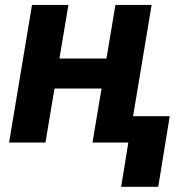

<svg xmlns="http://www.w3.org/2000/svg" viewBox="-20 -565 751 761"><path d="M251.1 -545.5 215.6 -333.1H402L437.5 -545.5H581L507.5 -104.4H652.7L607.2 175.4H460.2L488.6 0H346.6L382.5 -214.1H196L160.2 0H16L106.9 -545.5Z"/></svg>

Font: Karasuma Gothic
Style: Bold Italic
Weight: 700
Italic angle: 9.39998°
Designer: Rasmus Andersson / Ryoko Nishizuka
Foundry: Genbu
Version: Version 1.00